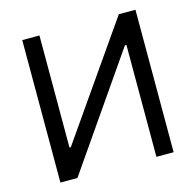

<svg xmlns="http://www.w3.org/2000/svg" viewBox="-106 -838 966 947"><g transform="rotate(-15 377.0 -364.0)"><path d="M87.9 -727.5H175.8V-155.3H182.6L581.1 -727.5H666V0H578.1V-571.3H570.3L174.8 0H87.9Z"/></g></svg>

Font: Inter
Style: Regular
Weight: 400
Designer: Rasmus Andersson
Foundry: rsms
Version: Version 4.000;git-8c9346024